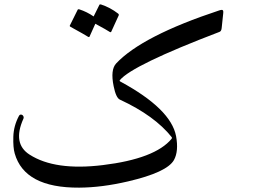

<svg xmlns="http://www.w3.org/2000/svg" viewBox="-20 -800 1243 886"><path d="M438.5 -777.3Q440.4 -781.2 446.3 -779.3Q488.3 -765.6 524.4 -737.8Q529.8 -733.9 527.8 -729L493.2 -653.3Q491.2 -648.9 482.9 -654.8Q475.6 -660.2 419.9 -690.4L393.1 -630.9Q391.1 -626.5 382.8 -632.3Q374.5 -638.2 305.2 -676.3Q300.8 -678.7 302.2 -682.1L338.4 -754.9Q340.3 -758.8 346.2 -756.8Q380.9 -745.6 412.1 -724.1ZM772 -159.7Q774.4 -162.6 772.9 -166.5Q693.8 -266.1 533.2 -340.3Q515.1 -348.6 504.4 -402.3Q488.8 -478 516.1 -507.3Q635.7 -634.3 991.7 -752Q999 -754.4 1003.4 -754.4Q1009.3 -754.4 1010.3 -747.6Q1010.7 -746.1 1010.3 -740.7L1002.9 -670.4Q1001.5 -655.8 992.7 -652.8Q589.8 -499 533.2 -430.2Q529.8 -426.3 536.1 -423.3Q768.6 -297.4 792.5 -171.9Q805.2 -102.1 782.7 -61.5Q751 -4.9 570.8 37.1Q449.7 65.4 345.2 65.9Q93.3 67.4 47.9 -91.8Q40 -119.1 41.5 -169.2Q43 -219.2 67.4 -265.1Q71.3 -272 77.6 -271.2Q84 -270.5 87.4 -264.4Q90.8 -258.3 87.9 -252Q36.6 -137.2 116.7 -86.4Q233.9 -11.2 454.1 -38.1Q695.8 -67.4 772 -159.7Z"/></svg>

Font: Amiri
Style: Slanted
Weight: 400
Italic angle: 9°
Designer: Khaled Hosny
Version: Version 000.107